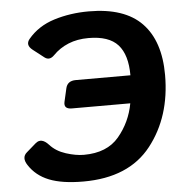

<svg xmlns="http://www.w3.org/2000/svg" viewBox="-52 -767 783 833"><g transform="rotate(-5 339.0 -350.5)"><path d="M42 -76.2Q20 -109.9 44.4 -130.9L85.9 -167Q111.8 -189.5 143.1 -155.3Q169.4 -126 212.2 -112.3Q254.9 -98.6 290 -98.6Q391.1 -98.6 443.1 -160.6Q495.1 -222.7 509.8 -303.7H255.4Q218.8 -303.7 226.1 -335.4L239.3 -393.1Q246.6 -424.8 283.2 -424.8H521Q521 -514.2 481.7 -557.9Q442.4 -601.6 353.5 -601.6Q304.7 -601.6 265.9 -585.7Q227.1 -569.8 198.7 -540.5Q177.2 -518.6 156.2 -534.7L107.9 -572.3Q78.6 -595.2 99.1 -620.1Q143.1 -672.9 213.6 -694.8Q284.2 -716.8 364.7 -716.8Q520.5 -716.8 595.7 -638.9Q670.9 -561 670.9 -413.1Q670.9 -231.4 573.5 -107.4Q476.1 16.6 278.3 16.6Q185.5 16.6 129.2 -5.9Q72.8 -28.3 42 -76.2Z"/></g></svg>

Font: Istok
Style: Bold Italic
Weight: 700
Italic angle: -13°
Designer: Andrey V. Panov
Foundry: Andrey V. Panov
Version: Version 1.0.3